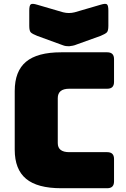

<svg xmlns="http://www.w3.org/2000/svg" viewBox="-20 -997 668 1017"><path d="M548 0H304Q178 0 118 -50Q58 -100 58 -204V-515Q58 -620 118 -670Q178 -720 304 -720H548Q584 -720 584 -684V-563Q584 -527 548 -527H347Q286 -527 286 -477V-239Q286 -191 347 -191H548Q584 -191 584 -155V-36Q584 0 548 0ZM376 -932 513 -972Q539 -980 546.5 -974Q554 -968 554 -941V-860Q554 -833 545.5 -825Q537 -817 513 -807L385 -761Q376 -757 365.5 -755Q355 -753 346 -752Q337 -752 329.5 -753Q322 -754 314 -757L177 -807Q152 -817 143.5 -825Q135 -833 135 -860V-941Q135 -968 143 -974Q151 -980 177 -972L314 -932Q345 -924 376 -932Z"/></svg>

Font: Bungee Spice
Style: Regular
Weight: 400
Designer: David Jonathan Ross
Foundry: David Jonathan Ross
Version: Version 2.000